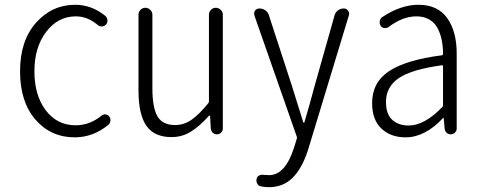

<svg xmlns="http://www.w3.org/2000/svg" viewBox="-20 -566 2020 809"><path d="M294.9 12.7Q194.3 12.7 129.4 -62Q64.5 -136.7 64.5 -265.6Q64.5 -394.5 131.8 -470.2Q199.2 -545.9 296.9 -545.9Q366.2 -545.9 423.8 -499Q431.6 -492.2 432.6 -481.4Q433.6 -470.7 426.8 -462.9Q419.9 -455.1 409.7 -454.6Q399.4 -454.1 391.6 -460.9Q348.6 -497.1 299.8 -497.1Q224.6 -497.1 174.8 -432.1Q125 -367.2 125 -265.6Q125 -164.1 172.9 -101.1Q220.7 -38.1 298.8 -38.1Q358.4 -38.1 408.2 -79.1Q416 -85 425.3 -84Q434.6 -83 440.4 -75.2Q445.3 -68.4 445.3 -59.6Q445.3 -47.9 436.5 -40Q372.1 12.7 294.9 12.7Z M703.1 11.7Q629.9 11.7 596.7 -36.1Q563.5 -84 563.5 -185.5V-503.9Q563.5 -515.6 571.8 -524.4Q580.1 -533.2 592.3 -533.2Q604.5 -533.2 613.3 -524.4Q622.1 -515.6 622.1 -503.9V-194.3Q622.1 -112.3 643.6 -75.7Q665 -39.1 717.8 -39.1Q754.9 -39.1 786.6 -61Q818.4 -83 857.4 -130.9Q860.4 -133.8 860.4 -138.7V-503.9Q860.4 -515.6 868.7 -524.4Q877 -533.2 889.2 -533.2Q901.4 -533.2 910.2 -524.4Q918.9 -515.6 918.9 -503.9V-24.4Q918.9 -14.6 911.6 -7.3Q904.3 0 894 0Q883.8 0 876.5 -6.8Q869.1 -13.7 868.2 -24.4L865.2 -77.1Q865.2 -79.1 863.3 -79.1Q861.3 -79.1 859.4 -77.1Q821.3 -34.2 784.2 -11.2Q747.1 11.7 703.1 11.7Z M1113.3 222.7Q1093.8 222.7 1078.1 218.8Q1068.4 216.8 1063.5 207Q1058.6 197.3 1061.5 186.5Q1063.5 177.7 1072.3 173.3Q1081.1 168.9 1090.8 170.9Q1100.6 171.9 1114.3 171.9Q1181.6 171.9 1218.8 56.6L1230.5 18.6Q1232.4 14.6 1230.5 9.8L1051.8 -501Q1050.8 -504.9 1050.8 -508.8Q1050.8 -515.6 1054.7 -521.5Q1061.5 -530.3 1073.2 -530.3Q1086.9 -530.3 1098.1 -522.5Q1109.4 -514.6 1113.3 -501L1210 -204.1Q1252 -69.3 1257.8 -50.8Q1257.8 -48.8 1259.8 -48.8Q1261.7 -48.8 1262.7 -50.8Q1289.1 -140.6 1305.7 -204.1L1389.6 -501Q1393.6 -514.6 1404.3 -522.5Q1415 -530.3 1428.7 -530.3Q1439.5 -530.3 1446.3 -521.5Q1451.2 -515.6 1451.2 -508.8Q1451.2 -504.9 1450.2 -502L1278.3 64.5Q1252.9 143.6 1212.9 183.1Q1172.9 222.7 1113.3 222.7Z M1689.5 12.7Q1626 12.7 1586.9 -24.4Q1547.9 -61.5 1547.9 -131.8Q1547.9 -218.8 1619.1 -266.1Q1690.4 -313.5 1841.8 -333Q1846.7 -334 1846.7 -338.9Q1846.7 -370.1 1841.3 -397Q1835.9 -423.8 1823.7 -447.3Q1811.5 -470.7 1788.6 -483.9Q1765.6 -497.1 1734.4 -497.1Q1676.8 -497.1 1617.2 -452.1Q1609.4 -446.3 1599.1 -447.8Q1588.9 -449.2 1584 -457Q1578.1 -466.8 1580.1 -477.5Q1582 -488.3 1590.8 -494.1Q1668.9 -545.9 1743.2 -545.9Q1824.2 -545.9 1864.3 -489.7Q1904.3 -433.6 1904.3 -340.8V-24.4Q1904.3 -14.6 1897 -7.3Q1889.6 0 1879.9 0Q1869.1 0 1861.8 -6.8Q1854.5 -13.7 1853.5 -24.4L1849.6 -68.4Q1849.6 -69.3 1848.6 -69.3Q1847.7 -69.3 1846.7 -68.4Q1770.5 12.7 1689.5 12.7ZM1702.1 -37.1Q1768.6 -37.1 1843.8 -115.2Q1846.7 -118.2 1846.7 -122.1V-288.1Q1846.7 -291 1842.8 -291Q1842.8 -291 1841.8 -291Q1713.9 -273.4 1660.2 -236.8Q1606.4 -200.2 1606.4 -136.7Q1606.4 -85 1632.8 -61Q1659.2 -37.1 1702.1 -37.1Z"/></svg>

Font: Gen Jyuu Gothic L Monospace Light
Style: Regular
Weight: 300
Designer: [Source Han Sans]
Ryoko NISHIZUKA  (kana & ideographs); Paul D. Hunt (Latin, Greek & Cyrillic); Wenlong ZHANG  (bopomofo
Version: Version 1.002.20150607